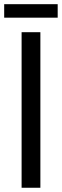

<svg xmlns="http://www.w3.org/2000/svg" viewBox="-26 -884 292 904"><path d="M75.7 0V-732.4H164.1V0ZM-6.3 -800.8V-864.3H245.6V-800.8Z"/></svg>

Font: AntonioLight
Style: Regular
Weight: 300
Designer: Vernon Adams
Foundry: Vernon Adams
Version: Version 1.002